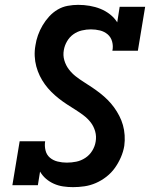

<svg xmlns="http://www.w3.org/2000/svg" viewBox="-20 -763 640 791"><path d="M281 8Q260 8 240 5Q220 2 202 -6Q184 -14 169.5 -26.5Q155 -39 145 -56L136 0H31L61 -181H166Q163 -162 167.5 -143.5Q172 -125 185.5 -113.5Q199 -102 217.5 -97.5Q236 -93 255 -93Q275 -93 294.5 -97Q314 -101 331.5 -112.5Q349 -124 360 -142Q371 -160 374 -179Q378 -201 372 -222Q366 -243 353.5 -259Q341 -275 324.5 -287.5Q308 -300 290.5 -311Q273 -322 256 -333Q239 -344 222.5 -357Q206 -370 191.5 -384.5Q177 -399 165 -415.5Q153 -432 144 -450.5Q135 -469 129.5 -489.5Q124 -510 123 -532Q122 -554 126 -576Q129 -597 136.5 -618Q144 -639 155.5 -658.5Q167 -678 182.5 -695Q198 -712 217.5 -723.5Q237 -735 259 -739Q281 -743 302 -743Q326 -743 349.5 -739Q373 -735 394 -726.5Q415 -718 433 -704Q451 -690 463 -671L473 -735H578L548 -554H443Q447 -573 442 -591.5Q437 -610 423.5 -621.5Q410 -633 392 -637.5Q374 -642 354 -642Q336 -642 317 -637.5Q298 -633 282 -621.5Q266 -610 256 -592.5Q246 -575 243 -557Q239 -535 245 -514.5Q251 -494 263.5 -477.5Q276 -461 292 -448.5Q308 -436 325.5 -425Q343 -414 360 -402.5Q377 -391 393 -378.5Q409 -366 423.5 -351.5Q438 -337 450 -320.5Q462 -304 471.5 -285.5Q481 -267 486.5 -247.5Q492 -228 493.5 -206Q495 -184 492 -162Q488 -138 478 -115Q468 -92 453.5 -71.5Q439 -51 418.5 -35Q398 -19 375 -9Q352 1 328 4.5Q304 8 281 8Z"/></svg>

Font: Iosevka Slab Extended
Style: Bold Italic
Weight: 700
Width: 7
Italic angle: -9°
Monospace: yes
Designer: Belleve Invis
Foundry: Belleve Invis
Version: Version 11.1.0; ttfautohint (v1.8.3)